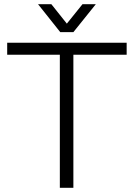

<svg xmlns="http://www.w3.org/2000/svg" viewBox="-20 -888 634 908"><path d="M263 0V-629H14V-686H579V-629H327V0ZM160 -868H223L313 -755H279L370 -868H433L327 -736H265Z"/></svg>

Font: Archivo SemiBold ExtraLight
Style: Regular
Weight: 250
Version: Version 2.001